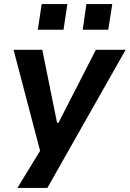

<svg xmlns="http://www.w3.org/2000/svg" viewBox="-20 -749 641 949"><path d="M66 180 193 -28 188 34 47 -503H189L262 -142H269L454 -503H601L214 180ZM389 -602 407 -729H535L515 -602ZM167 -602 186 -729H313L294 -602Z"/></svg>

Font: Nunito Sans 6pt
Style: Bold Italic
Weight: 700
Italic angle: -9°
Version: Version 3.101;gftools[0.9.27]